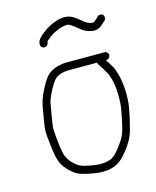

<svg xmlns="http://www.w3.org/2000/svg" viewBox="-115 -894 751 927"><g transform="rotate(-15 260.5 -430.5)"><path d="M392.5 -562C392.9 -558 393.8 -555 395 -553L401.5 -544C410 -530.2 419.4 -515.6 428.2 -500C447.2 -460.9 453.4 -408.6 450.3 -349C450.3 -335.7 446.5 -310.8 438.9 -274.5C426.3 -214 421.3 -191.9 396.2 -157C381.1 -135.5 359.6 -106 337 -95C308.9 -82.2 268.4 -82.7 235.7 -90C210.5 -95.1 188 -98.5 169.9 -112C150.4 -126.9 135.8 -142.2 125.2 -166C114.4 -190.1 109.6 -250.7 106.8 -283C105.1 -300.3 105.2 -315.3 107.2 -328C111.9 -358.8 118.3 -399.8 124.6 -432C129.3 -458 166.4 -529.7 184.5 -543C200.4 -554.8 223.8 -562 248.5 -562ZM458.5 -582C459.1 -592.6 450.1 -601 439.5 -601H250.5C235.8 -601 220.7 -599 205.2 -595C159.3 -581.3 143 -562.3 116.9 -513C89.6 -462.6 84.9 -437.5 75.9 -380.5C69.6 -340.5 63 -318.7 67.5 -277C69.2 -257.7 71.7 -235.7 75.1 -211C81 -162.8 89.9 -136.8 113.8 -110C131.2 -89 157 -67.9 187.2 -61C211.7 -54.5 239.3 -48.7 267.4 -46C329.1 -43.2 364.4 -59.3 394.9 -94C418.5 -120.1 439.5 -148.5 453.6 -184C464 -207.8 489 -316.2 489.3 -350C492.9 -418.7 483.3 -474 463.2 -519C455.5 -533.8 445 -549.1 436.5 -562C447.8 -562 457.9 -570.9 458.5 -582ZM186.6 -718 186.8 -722C188.2 -723.3 189.3 -724.7 190 -726C206 -739.5 220.7 -751.2 240.8 -760C254.9 -766.1 273.3 -775 291.6 -775C304.4 -776.8 308.4 -774.7 317.3 -769C332.1 -759.8 342.7 -750 356.7 -739C372.6 -726 385.7 -721.1 407.5 -716C438.7 -710.4 454.9 -725.9 470.8 -741L479.2 -748C490.4 -760.7 485.6 -782 467.5 -782C461.8 -782 457.2 -780.3 453.7 -777L445.3 -769C437.2 -762.2 429.1 -751.1 417.5 -754C403 -756.9 392.9 -761.4 382.4 -770C367 -782 356 -792.4 340 -802C292.2 -835.1 216.4 -796.8 184.4 -770C171.6 -760.5 148.9 -741.6 148 -725L147.6 -718C147.1 -707.4 156.1 -699 166.6 -699C177.2 -699 186.1 -707.4 186.6 -718Z"/></g></svg>

Font: Just Breathe
Style: Obl1
Weight: 400
Foundry: Cannot Into Space Fonts
Version: Version 0.72